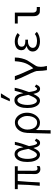

<svg xmlns="http://www.w3.org/2000/svg" viewBox="1531 -2429 1138 4240"><g transform="rotate(-90 2100.0 -309.0)"><path d="M376 -99 377 -181Q377.5 -244 378.2 -313.8Q379 -383.5 379 -446.5V-486H223Q200.5 -239 192 0H117Q129 -134.5 136 -247Q143 -359.5 145 -486H44V-550H549V-486H449V-209L448.5 -146Q448.5 -113.5 452 -93.2Q455.5 -73 466.2 -61.5Q477 -50 498 -50Q510.5 -50 524.8 -54Q539 -58 552 -66V-4Q535 6.5 519.5 9.8Q504 13 480 13Q452 13 428 -1.8Q404 -16.5 390 -42Q376 -67.5 376 -99Z M643 -272.5Q643 -364.5 665 -428.2Q687 -492 726 -524Q765 -556 815.5 -556Q866 -556 899 -526.5Q932 -497 948 -448Q958 -415 969.5 -360.5Q986.5 -415 1001.5 -469.8Q1016.5 -524.5 1022 -550H1088Q1073.5 -477.5 1047.8 -393.8Q1022 -310 994 -237.5L1004 -178Q1012 -130.5 1026.2 -94.8Q1040.5 -59 1062 -59Q1075 -59 1087.8 -72.8Q1100.5 -86.5 1109 -109.5L1159 -79.5Q1144 -49 1133.2 -32Q1122.5 -15 1105.5 -4Q1088.5 7 1063 7Q1021.5 7 994.2 -29.8Q967 -66.5 952.5 -140.5Q930 -92 909.2 -60.8Q888.5 -29.5 863 -12.2Q837.5 5 805 5Q761 5 724.2 -25.8Q687.5 -56.5 665.2 -119Q643 -181.5 643 -272.5ZM802.5 -62.5Q825.5 -62.5 846.8 -86Q868 -109.5 885.8 -144.8Q903.5 -180 925.5 -232L932.5 -250Q909.5 -367 895.5 -409Q882 -448 861.8 -469.5Q841.5 -491 817 -491Q783 -491 759 -459.2Q735 -427.5 723 -376.5Q711 -325.5 711 -268Q711 -215.5 721.8 -168.2Q732.5 -121 753.2 -91.8Q774 -62.5 802.5 -62.5Z M1270 240 1275 49 1278 -73Q1280.5 -201 1285 -280Q1289 -353.5 1317.5 -414.8Q1346 -476 1397.2 -512.5Q1448.5 -549 1519 -549Q1575 -549 1623.8 -514.2Q1672.5 -479.5 1701.8 -418.5Q1731 -357.5 1731 -282Q1731 -202 1700.2 -136.2Q1669.5 -70.5 1619 -32.8Q1568.5 5 1512 5Q1459 5 1417.2 -19.8Q1375.5 -44.5 1349 -85Q1349 -20 1346.5 76Q1345.5 119.5 1344.8 161Q1344 202.5 1344 240ZM1659 -281Q1659 -332 1638.5 -379.2Q1618 -426.5 1584.2 -455.8Q1550.5 -485 1513 -485Q1474.5 -485 1438.5 -454.5Q1402.5 -424 1380.2 -375.5Q1358 -327 1358 -276Q1358 -214.5 1375.5 -165Q1393 -115.5 1427.8 -86.8Q1462.5 -58 1513 -58Q1560 -58 1593 -88Q1626 -118 1642.5 -168.8Q1659 -219.5 1659 -281Z M1834.5 -274Q1834.5 -367 1856.8 -431.2Q1879 -495.5 1918 -527.5Q1957 -559.5 2008 -559.5Q2058.5 -559.5 2091.8 -530Q2125 -500.5 2141 -451Q2148.5 -428 2163 -362.5Q2180 -418 2195 -473Q2210 -528 2215.5 -553.5H2282Q2268 -480.5 2242 -396.8Q2216 -313 2187.5 -239L2197.5 -179Q2205.5 -131 2219.8 -95.2Q2234 -59.5 2256 -59.5Q2269 -59.5 2281.8 -73.2Q2294.5 -87 2303.5 -110L2353.5 -80Q2338.5 -49 2327.8 -32Q2317 -15 2299.8 -4Q2282.5 7 2257 7Q2215.5 7 2188.2 -29.8Q2161 -66.5 2146 -141Q2111.5 -67.5 2078 -31.2Q2044.5 5 1997.5 5Q1953 5 1916 -26Q1879 -57 1856.8 -119.8Q1834.5 -182.5 1834.5 -274ZM1983 -661 2068.5 -858H2159L2037 -661ZM1995 -63Q2018 -63 2039.5 -86.8Q2061 -110.5 2079 -146Q2097 -181.5 2118.5 -233.5L2125.5 -251.5Q2102.5 -369.5 2088.5 -411.5Q2075 -450.5 2054.5 -472.2Q2034 -494 2009.5 -494Q1975 -494 1951 -462Q1927 -430 1914.8 -378.8Q1902.5 -327.5 1902.5 -269.5Q1902.5 -216.5 1913.5 -169.2Q1924.5 -122 1945.5 -92.5Q1966.5 -63 1995 -63Z M2653.5 -28.5Q2652.5 -63 2651 -72Q2646.5 -99 2605.2 -192.2Q2564 -285.5 2524 -364.5Q2508.5 -395 2495.5 -426.2Q2482.5 -457.5 2448.5 -550H2539Q2550.5 -522 2564 -483.5Q2583 -430 2596.5 -400.5L2712 -143.5Q2784.5 -221.5 2820 -307Q2838 -350 2850.2 -407.5Q2862.5 -465 2868 -550H2950Q2950 -471.5 2931.2 -398.2Q2912.5 -325 2888 -278.5Q2871 -246 2816.5 -165Q2773.5 -99.5 2765.5 -84Q2744 -43.5 2744 23.5Q2744 85.5 2764.5 158H2671Q2662 109.5 2658.8 66.5Q2655.5 23.5 2653.5 -28.5Z M3144 -40.5Q3082.5 -84 3082.5 -155Q3082.5 -205 3113.2 -239Q3144 -273 3203.5 -294Q3157 -307.5 3134 -335.2Q3111 -363 3111 -406.5Q3111 -438.5 3123.8 -465.8Q3136.5 -493 3162.5 -512.5Q3189 -532 3225 -542Q3261 -552 3302.5 -552Q3353.5 -552 3399.5 -537.5Q3442.5 -524 3491 -489L3444.5 -442Q3378 -487 3304 -487Q3252 -487 3220.5 -464.8Q3189 -442.5 3189 -400Q3189 -358 3220 -338.5Q3251 -319 3304 -319H3343.5V-260H3298Q3264 -260 3233 -247Q3202 -234 3182.5 -209.8Q3163 -185.5 3163 -154.5Q3163 -108 3205 -84.2Q3247 -60.5 3314.5 -60.5Q3362 -60.5 3401.8 -72.5Q3441.5 -84.5 3468.5 -109L3517.5 -65Q3486 -34.5 3427.5 -14.8Q3369 5 3306.5 5Q3260.5 5 3218 -6.5Q3175.5 -18 3144 -40.5Z M3863 -135V-486H3701V-550H3942V-145Q3942 -112.5 3961.2 -89.2Q3980.5 -66 4016 -66H4065V3.5Q4040 3.5 3999 2.8Q3958 2 3948 0.5Q3912 -6.5 3887.5 -39.2Q3863 -72 3863 -135Z"/></g></svg>

Font: JuliaMono Light
Style: Regular
Weight: 300
Monospace: yes
Designer: cormullion
Foundry: corm
Version: Version 0.054; ttfautohint (v1.8.4)